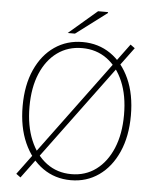

<svg xmlns="http://www.w3.org/2000/svg" viewBox="-57 -878 763 947"><g transform="rotate(5 324.0 -405.0)"><path d="M80 20 58 4 564 -680 586 -664ZM328 12Q250 12 189.5 -30.5Q129 -73 94.5 -150.5Q60 -228 60 -332Q60 -436 94.5 -512.5Q129 -589 189.5 -630.5Q250 -672 328 -672Q406 -672 466.5 -630.5Q527 -589 561.5 -512.5Q596 -436 596 -332Q596 -228 561.5 -150.5Q527 -73 466.5 -30.5Q406 12 328 12ZM328 -18Q398 -18 450.5 -57Q503 -96 532.5 -166.5Q562 -237 562 -332Q562 -427 532.5 -496.5Q503 -566 450.5 -604Q398 -642 328 -642Q258 -642 205.5 -604Q153 -566 123.5 -496.5Q94 -427 94 -332Q94 -237 123.5 -166.5Q153 -96 205.5 -57Q258 -18 328 -18ZM250 -710 390 -830H438L440 -826L286 -710Z"/></g></svg>

Font: Source Sans 3
Style: Regular
Weight: 200
Designer: Paul D. Hunt
Foundry: Adobe
Version: Version 3.046;hotconv 1.0.118;makeotfexe 2.5.65603